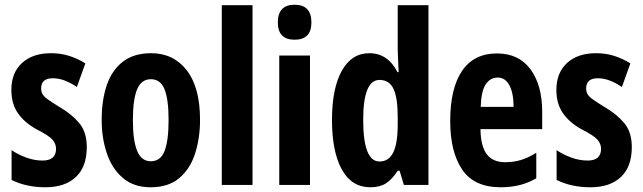

<svg xmlns="http://www.w3.org/2000/svg" viewBox="-20 -782 2719 812"><path d="M347 -160Q347 -77 301 -33.5Q255 10 172 10Q91 10 29 -21V-147Q55 -129 90 -116Q125 -103 160 -103Q217 -103 217 -153Q217 -173 202.5 -190.5Q188 -208 135 -235Q84 -263 56 -303Q28 -343 28 -402Q28 -474 73 -515.5Q118 -557 196 -557Q236 -557 271.5 -546Q307 -535 341 -514L305 -414Q282 -430 256 -440.5Q230 -451 203 -451Q154 -451 154 -408Q154 -394 160 -383.5Q166 -373 183 -361Q200 -349 234 -328Q284 -299 315.5 -261Q347 -223 347 -160Z M826 -275Q826 -199 805.5 -134Q785 -69 739 -29.5Q693 10 617 10Q546 10 500 -29Q454 -68 432 -133Q410 -198 410 -275Q410 -358 431.5 -421.5Q453 -485 499.5 -521Q546 -557 619 -557Q714 -557 770 -484.5Q826 -412 826 -275ZM542 -273Q542 -188 560 -144Q578 -100 618 -100Q659 -100 676 -143.5Q693 -187 693 -275Q693 -361 676 -404Q659 -447 618 -447Q578 -447 560 -404.5Q542 -362 542 -273Z M1048 0H918V-760H1048Z M1226 -762Q1297 -762 1297 -687Q1297 -614 1226 -614Q1155 -614 1155 -687Q1155 -762 1226 -762ZM1291 -547V0H1161V-547Z M1546 10Q1467 10 1425.5 -65.5Q1384 -141 1384 -274Q1384 -408 1425.5 -482.5Q1467 -557 1542 -557Q1620 -557 1661 -477H1666Q1665 -509 1663.5 -531.5Q1662 -554 1662 -570V-760H1792V0H1688L1670 -60H1662Q1638 -23 1612 -6.5Q1586 10 1546 10ZM1585 -99Q1624 -99 1643 -137Q1662 -175 1662 -257V-288Q1662 -369 1644 -406.5Q1626 -444 1585 -444Q1516 -444 1516 -275Q1516 -99 1585 -99Z M2082 -556Q2174 -556 2223.5 -489Q2273 -422 2273 -309V-236H2012Q2013 -164 2038.5 -130Q2064 -96 2116 -96Q2151 -96 2182 -105Q2213 -114 2248 -136V-28Q2184 10 2098 10Q1985 10 1934.5 -65Q1884 -140 1884 -270Q1884 -408 1934 -482Q1984 -556 2082 -556ZM2085 -454Q2053 -454 2034 -425Q2015 -396 2013 -330H2152Q2152 -388 2134.5 -421Q2117 -454 2085 -454Z M2652 -160Q2652 -77 2606 -33.5Q2560 10 2477 10Q2396 10 2334 -21V-147Q2360 -129 2395 -116Q2430 -103 2465 -103Q2522 -103 2522 -153Q2522 -173 2507.5 -190.5Q2493 -208 2440 -235Q2389 -263 2361 -303Q2333 -343 2333 -402Q2333 -474 2378 -515.5Q2423 -557 2501 -557Q2541 -557 2576.5 -546Q2612 -535 2646 -514L2610 -414Q2587 -430 2561 -440.5Q2535 -451 2508 -451Q2459 -451 2459 -408Q2459 -394 2465 -383.5Q2471 -373 2488 -361Q2505 -349 2539 -328Q2589 -299 2620.5 -261Q2652 -223 2652 -160Z"/></svg>

Font: Noto Sans Armenian ExtraCondensed
Style: Bold
Weight: 700
Width: 2
Designer: Monotype Design Team
Foundry: Monotype Imaging Inc.
Version: Version 2.008; ttfautohint (v1.8.4.7-5d5b)